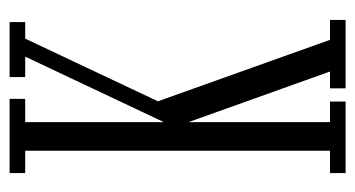

<svg xmlns="http://www.w3.org/2000/svg" viewBox="-190 -550 740 400"><g transform="rotate(-90 180.0 -350.0)"><path d="M19.5 0V-32.5H66V-667.5H19.5V-700H174V-667.5H125.5V-378.5L262 -667.5H219.5V-700H334V-667.5H299.5L169 -391L297 -32.5H338.5V0H196V-32.5H231L125.5 -327.5V-32.5H168.5V0Z"/></g></svg>

Font: Imbue 10pt Light
Style: Regular
Weight: 300
Designer: Tyler Finck
Foundry: Etcetera Type Company
Version: Version 1.102; ttfautohint (v1.8.3)